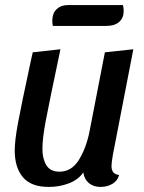

<svg xmlns="http://www.w3.org/2000/svg" viewBox="-20 -716 568 756"><path d="M419 -62Q419 -30 449 -27Q443 -4 422.5 8Q402 20 376 20Q348 20 330 5Q312 -10 308 -37Q288 -8 251 6Q214 20 172 20Q102 20 70 -18.5Q38 -57 38 -123Q38 -162 50.5 -230Q63 -298 102 -479Q105 -491 109 -510L218 -522Q172 -304 159.5 -237Q147 -170 147 -129Q147 -91 162.5 -65.5Q178 -40 214 -40Q262 -40 291 -87Q320 -134 333 -201L393 -510L505 -522L424 -104Q419 -74 419 -62ZM467 -672Q467 -646 449.5 -630Q432 -614 399 -614H188Q186 -622 186 -638Q187 -665 203.5 -680.5Q220 -696 247 -696H464Q467 -686 467 -672Z"/></svg>

Font: Sansita
Style: Italic
Weight: 400
Italic angle: -11°
Designer: Pablo Cosgaya
Foundry: Omnibus-Type
Version: Version 1.006